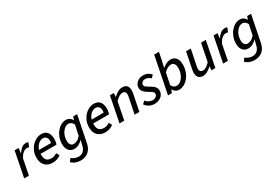

<svg xmlns="http://www.w3.org/2000/svg" viewBox="58 -1856 4611 3219"><g transform="rotate(-30 2364.0 -247.0)"><path d="M27 0 124 -489H200L190 -395H194Q223 -440 261.5 -470.5Q300 -501 344 -501Q359 -501 371 -499Q383 -497 392 -492L360 -411Q352 -416 340.5 -417Q329 -418 316 -418Q281 -418 245 -389Q209 -360 178 -302L119 0Z M577 12Q486 12 432 -41.5Q378 -95 378 -194Q378 -263 401 -319Q424 -375 462 -415.5Q500 -456 546.5 -478.5Q593 -501 641 -501Q698 -501 732 -477Q766 -453 781 -413Q796 -373 796 -322Q796 -301 793.5 -282.5Q791 -264 786.5 -248Q782 -232 778 -219H446L454 -289H713Q716 -301 717 -309Q718 -317 718 -328Q718 -354 710 -376.5Q702 -399 682.5 -413Q663 -427 631 -427Q606 -427 577.5 -412.5Q549 -398 525 -370Q501 -342 485.5 -301Q470 -260 470 -209Q470 -151 486 -119.5Q502 -88 530 -75.5Q558 -63 595 -63Q626 -63 652.5 -73Q679 -83 701 -99L735 -42Q705 -18 665.5 -3Q626 12 577 12Z M999 215Q954 215 909 199Q864 183 827 148L869 90Q896 113 930.5 127Q965 141 1003 141Q1060 141 1096 106.5Q1132 72 1146 12L1170 -87Q1134 -50 1092.5 -28.5Q1051 -7 1006 -7Q944 -7 904 -51Q864 -95 864 -180Q864 -247 885.5 -305Q907 -363 943.5 -407Q980 -451 1026 -476Q1072 -501 1121 -501Q1159 -501 1189 -481.5Q1219 -462 1235 -429H1238L1259 -489H1334L1233 15Q1213 114 1153 164.5Q1093 215 999 215ZM1038 -84Q1070 -84 1107.5 -103.5Q1145 -123 1176 -164L1216 -358Q1197 -394 1174 -409Q1151 -424 1126 -424Q1093 -424 1063.5 -405Q1034 -386 1010.5 -354Q987 -322 973 -280Q959 -238 959 -192Q959 -138 980.5 -111Q1002 -84 1038 -84Z M1595 12Q1504 12 1450 -41.5Q1396 -95 1396 -194Q1396 -263 1419 -319Q1442 -375 1480 -415.5Q1518 -456 1564.5 -478.5Q1611 -501 1659 -501Q1716 -501 1750 -477Q1784 -453 1799 -413Q1814 -373 1814 -322Q1814 -301 1811.5 -282.5Q1809 -264 1804.5 -248Q1800 -232 1796 -219H1464L1472 -289H1731Q1734 -301 1735 -309Q1736 -317 1736 -328Q1736 -354 1728 -376.5Q1720 -399 1700.5 -413Q1681 -427 1649 -427Q1624 -427 1595.5 -412.5Q1567 -398 1543 -370Q1519 -342 1503.5 -301Q1488 -260 1488 -209Q1488 -151 1504 -119.5Q1520 -88 1548 -75.5Q1576 -63 1613 -63Q1644 -63 1670.5 -73Q1697 -83 1719 -99L1753 -42Q1723 -18 1683.5 -3Q1644 12 1595 12Z M1872 0 1969 -489H2045L2039 -417H2043Q2081 -452 2123 -476.5Q2165 -501 2211 -501Q2273 -501 2300 -468.5Q2327 -436 2327 -378Q2327 -361 2325 -345.5Q2323 -330 2319 -310L2257 0H2165L2225 -298Q2229 -317 2231 -328.5Q2233 -340 2233 -353Q2233 -387 2216.5 -404Q2200 -421 2166 -421Q2139 -421 2106 -401.5Q2073 -382 2031 -340L1964 0Z M2542 12Q2510 12 2478 1Q2446 -10 2418.5 -30.5Q2391 -51 2374 -80L2423 -123Q2448 -92 2480.5 -75Q2513 -58 2549 -58Q2574 -58 2595.5 -67.5Q2617 -77 2630 -93Q2643 -109 2643 -130Q2643 -147 2634 -160Q2625 -173 2604.5 -186.5Q2584 -200 2548 -220Q2504 -246 2475 -277.5Q2446 -309 2446 -353Q2446 -396 2469 -429.5Q2492 -463 2530.5 -482Q2569 -501 2615 -501Q2662 -501 2700 -482Q2738 -463 2766 -431L2718 -383Q2698 -404 2671.5 -417Q2645 -430 2614 -430Q2579 -430 2556.5 -410Q2534 -390 2534 -363Q2534 -336 2559 -318Q2584 -300 2619 -280Q2657 -259 2681.5 -239Q2706 -219 2718 -195.5Q2730 -172 2730 -142Q2730 -95 2705.5 -60.5Q2681 -26 2638.5 -7Q2596 12 2542 12Z M3023 12Q2986 12 2956.5 -7.5Q2927 -27 2910 -59H2907L2887 0H2811L2953 -709H3045L3008 -527L2985 -432H2987Q3022 -461 3063 -481Q3104 -501 3146 -501Q3211 -501 3248.5 -455Q3286 -409 3286 -323Q3286 -253 3264.5 -192Q3243 -131 3205.5 -85Q3168 -39 3121 -13.5Q3074 12 3023 12ZM3019 -65Q3052 -65 3083 -84.5Q3114 -104 3138.5 -138Q3163 -172 3177 -216.5Q3191 -261 3191 -310Q3191 -368 3169.5 -396Q3148 -424 3110 -424Q3079 -424 3041.5 -405Q3004 -386 2973 -350L2928 -130Q2947 -96 2970 -80.5Q2993 -65 3019 -65Z M3488 12Q3427 12 3400 -21Q3373 -54 3373 -110Q3373 -128 3375 -143.5Q3377 -159 3381 -179L3443 -489H3535L3474 -191Q3471 -173 3468.5 -160.5Q3466 -148 3466 -136Q3466 -103 3482.5 -85Q3499 -67 3534 -67Q3560 -67 3592.5 -87Q3625 -107 3666 -149L3733 -489H3825L3728 0H3652L3659 -72H3655Q3617 -38 3574.5 -13Q3532 12 3488 12Z M3878 0 3975 -489H4051L4041 -395H4045Q4074 -440 4112.5 -470.5Q4151 -501 4195 -501Q4210 -501 4222 -499Q4234 -497 4243 -492L4211 -411Q4203 -416 4191.5 -417Q4180 -418 4167 -418Q4132 -418 4096 -389Q4060 -360 4029 -302L3970 0Z M4366 215Q4321 215 4276 199Q4231 183 4194 148L4236 90Q4263 113 4297.5 127Q4332 141 4370 141Q4427 141 4463 106.5Q4499 72 4513 12L4537 -87Q4501 -50 4459.5 -28.5Q4418 -7 4373 -7Q4311 -7 4271 -51Q4231 -95 4231 -180Q4231 -247 4252.5 -305Q4274 -363 4310.5 -407Q4347 -451 4393 -476Q4439 -501 4488 -501Q4526 -501 4556 -481.5Q4586 -462 4602 -429H4605L4626 -489H4701L4600 15Q4580 114 4520 164.5Q4460 215 4366 215ZM4405 -84Q4437 -84 4474.5 -103.5Q4512 -123 4543 -164L4583 -358Q4564 -394 4541 -409Q4518 -424 4493 -424Q4460 -424 4430.5 -405Q4401 -386 4377.5 -354Q4354 -322 4340 -280Q4326 -238 4326 -192Q4326 -138 4347.5 -111Q4369 -84 4405 -84Z"/></g></svg>

Font: Source Sans 3 Medium
Style: Italic
Weight: 500
Italic angle: -11°
Designer: Paul D. Hunt
Foundry: Adobe
Version: Version 3.052;hotconv 1.1.0;makeotfexe 2.6.0